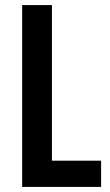

<svg xmlns="http://www.w3.org/2000/svg" viewBox="-20 -734 433 754"><path d="M67 0V-714H184V-103H377V0Z"/></svg>

Font: Noto Sans Thai ExtCond SemBd
Style: Regular
Weight: 600
Width: 2
Designer: Monotype Design Team
Foundry: Monotype Imaging Inc.
Version: Version 2.002; ttfautohint (v1.8.4.7-5d5b)